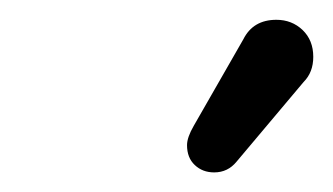

<svg xmlns="http://www.w3.org/2000/svg" viewBox="-20 -726 335 193"><path d="M168 -580.1Q168 -587.9 174.8 -599.6L224.6 -686.5Q234.4 -706.1 257.8 -706.1Q273.4 -706.1 284.2 -695.8Q294.9 -685.5 294.9 -668.9Q294.9 -653.3 285.2 -643.6L217.8 -563.5Q209 -552.7 195.3 -552.7Q183.6 -552.7 175.8 -560.1Q168 -567.4 168 -580.1Z"/></svg>

Font: KTXP_ComRound
Style: Medium
Weight: 500
Version: Version 1.01;May 16, 2022;FontCreator 13.0.0.2683 64-bit